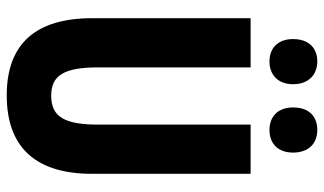

<svg xmlns="http://www.w3.org/2000/svg" viewBox="-216 -736 962 570"><g transform="rotate(90 265.0 -451.0)"><path d="M366 -770C406 -770 433 -795 433 -840C433 -886 406 -912 366 -912C326 -912 299 -888 299 -840C299 -795 326 -770 366 -770ZM162 -770C202 -770 230 -795 230 -840C230 -886 202 -912 162 -912C124 -912 96 -888 96 -840C96 -794 124 -770 162 -770ZM263 10C422 10 496 -81 496 -243V-714H350V-264C350 -163 328 -122 264 -122C203 -122 180 -161 180 -263V-714H34V-244C34 -77 109 10 263 10Z"/></g></svg>

Font: Noto Sans Mono Condensed ExtraBold
Style: Regular
Weight: 800
Width: 3
Designer: Monotype Design Team
Foundry: Monotype Imaging Inc.
Version: Version 2.014